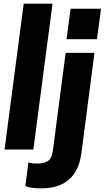

<svg xmlns="http://www.w3.org/2000/svg" viewBox="-20 -820 574 1053"><path d="M5 0ZM163 0H5L110 -800H268ZM512 -605H345L367 -772H534ZM206 213Q145 213 119 200L136 70Q147 77 186 77Q218 77 241 64Q264 51 270 6L340 -530H498L426 23Q399 213 206 213Z"/></svg>

Font: Tanohe Sans
Style: Bold Italic
Weight: 700
Designer: Village Type and Design LLC & Cristiano Sobral
Foundry: Cooper Hewitt Smithsonian Design Museum
Version: Version 1.00;September 29, 2021;FontCreator 13.0.0.2655 64-b